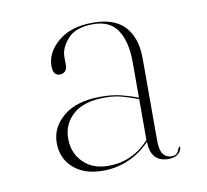

<svg xmlns="http://www.w3.org/2000/svg" viewBox="-53 -765 534 495"><g transform="rotate(-10 214.0 -518.0)"><path d="M95 -616.5Q95 -652 128 -680.2Q161 -708.5 219.5 -708.5Q276 -708.5 303 -678.8Q330 -649 330 -595.5V-381Q330 -355 338 -344.5Q346 -334 360 -334Q373.5 -334 377.8 -344.5Q382 -355 383.5 -355Q385.5 -355 385.5 -353Q385.5 -345 377 -336.8Q368.5 -328.5 351 -328.5Q304.5 -328.5 303.5 -382Q280.5 -357 248.5 -342.5Q216.5 -328 179.5 -328Q131 -328 102.5 -353.2Q74 -378.5 74 -419Q74 -460 108.5 -488.5Q143 -517 205 -517Q237 -517 260.2 -511Q283.5 -505 303 -497.5V-591Q303 -643 283.5 -673.8Q264 -704.5 219.5 -704.5Q173 -704.5 152.5 -681Q132 -657.5 132 -635.5V-613.5Q132 -601.5 126.2 -596.5Q120.5 -591.5 113 -591.5Q95 -591.5 95 -616.5ZM105 -425Q105 -387 129.8 -362.5Q154.5 -338 195.5 -338Q259 -338 303 -386.5V-493.5Q284 -501 262.8 -507Q241.5 -513 217 -513Q161 -513 133 -488Q105 -463 105 -425Z"/></g></svg>

Font: Fraunces 144pt S000 Thin
Style: Regular
Weight: 100
Version: Version 1.000; ttfautohint (v1.8.3)